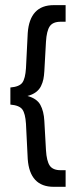

<svg xmlns="http://www.w3.org/2000/svg" viewBox="-20 -720 297 740"><path d="M20 -316.9V-382.8Q54.7 -385.7 66.2 -401.6Q77.6 -417.5 80.1 -457L86.9 -592.8Q94.7 -700.2 187 -700.2H232.9V-636.2H213.9Q183.6 -636.2 171.6 -618.4Q159.7 -600.6 157.2 -559.1L150.9 -445.8Q149.9 -428.2 147.2 -414.8Q144.5 -401.4 137.9 -387.9Q131.3 -374.5 118.2 -364.7Q105 -355 85.9 -350.1Q122.1 -340.3 135.5 -315.9Q148.9 -291.5 150.9 -253.9L157.2 -141.1Q159.7 -99.6 171.6 -81.8Q183.6 -64 213.9 -64H232.9V0H187Q94.7 0 86.9 -106.9L80.1 -243.2Q77.6 -282.2 66.2 -298.1Q54.7 -314 20 -316.9Z"/></svg>

Font: Bebas Neue Regular
Style: Regular
Weight: 400
Designer: Ryoichi Tsunekawa
Foundry: Ryoichi Tsunekawa
Version: Version 001.003